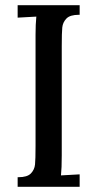

<svg xmlns="http://www.w3.org/2000/svg" viewBox="-20 -720 375 740"><path d="M218 -542V-121Q218 -71 215 -44L287 -48V0H48V-37H51Q85 -37 99 -51.5Q113 -66 115 -86Q117 -106 117 -158V-586Q117 -626 120 -656L48 -652V-700H287V-663H284Q250 -663 236 -648.5Q222 -634 220 -614Q218 -594 218 -542Z"/></svg>

Font: Sumana
Style: Regular
Weight: 400
Designer: Cyreal, Alexei Vanyashin (Devanagari), Olga Karpushina (Latin)
Foundry: Cyreal
Version: Version 1.015;PS 001.015;hotconv 1.0.70;makeotf.lib2.5.58329